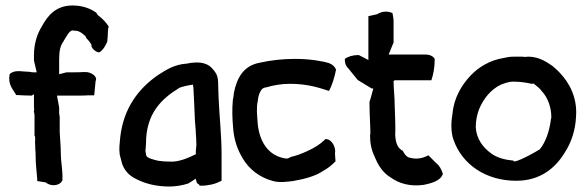

<svg xmlns="http://www.w3.org/2000/svg" viewBox="-20 -667 2141 701"><path d="M15 -393C8 -357 30 -338 39 -320H43C59 -319 78 -318 94 -318H96L104 -323V-280C104 -274 106 -262 103 -259C107 -255 106 -236 106 -230V-172C110 -168 108 -155 108 -147L109 -121V-120C110 -113 110 -106 110 -98C110 -68 114 -40 116 -13V-6L147 -1C162 13 196 14 207 -7L208 -8V-29C207 -56 202 -82 202 -108C202 -133 199 -161 198 -184V-238C198 -244 196 -249 196 -252V-275L188 -318H267C279 -318 289 -318 303 -319H324L329 -371C338 -388 312 -404 293 -404H286C274 -403 263 -403 251 -403H223L196 -396V-452C196 -483 201 -502 212 -516V-517C222 -532 233 -556 245 -556C247 -556 249 -555 250 -555H253C269 -555 280 -546 292 -535L295 -528C303 -520 309 -513 314 -503V-498C318 -487 329 -478 340 -476H343C357 -485 366 -501 372 -516V-521C375 -539 372 -556 377 -570C367 -585 357 -597 337 -612L332 -620L331 -621C310 -636 281 -647 245 -647C184 -647 154 -610 133 -571C116 -544 104 -508 104 -466V-446L114 -403H101C97 -403 91 -404 86 -405H84C61 -405 33 -414 15 -396Z M417 -103C419 -94 421 -89 423 -80C429 -49 451 -25 478 -13C511 4 551 14 599 14C620 14 646 10 667 3L668 2H669C677 -3 685 -8 691 -12V-13L694 -15L699 1C701 3 706 6 707 7L709 11H714C740 11 766 5 784 -5L789 -7V-101C789 -173 781 -242 778 -312L777 -343C776 -382 778 -393 752 -420C727 -445 688 -438 684 -438C676 -438 670 -436 664 -435C617 -432 588 -413 557 -393C487 -345 431 -273 419 -166C417 -146 414 -123 417 -104ZM511 -116C511 -122 513 -132 513 -142C513 -251 567 -305 636 -347C647 -351 668 -356 685 -358V-350H686C687 -340 691 -242 691 -242C691 -225 695 -195 695 -180C696 -165 697 -152 697 -136L695 -117V-104C670 -92 635 -75 601 -77C585 -77 571 -78 558 -80C540 -84 517 -90 514 -99C513 -104 512 -110 511 -116Z M830 -300C827 -267 828 -236 831 -202C834 -156 847 -121 866 -89C889 -50 927 -19 977 -6C1002 1 1030 -4 1050 -6C1096 -14 1133 -25 1158 -42C1180 -54 1192 -65 1205 -78L1203 -106C1208 -130 1190 -159 1171 -159H1167L1165 -156C1147 -139 1128 -127 1101 -115C1084 -107 1066 -100 1046 -95H1044C1037 -91 1031 -88 1026 -88C959 -96 924 -152 920 -227C920 -237 918 -248 918 -258C918 -272 918 -285 921 -297V-298C923 -318 928 -331 936 -341C938 -343 944 -348 952 -348C978 -356 1008 -361 1039 -361C1104 -361 1147 -346 1181 -335C1193 -356 1201 -384 1207 -413C1202 -424 1194 -432 1180 -437C1161 -443 1113 -452 1058 -452C1012 -452 968 -447 928 -438C869 -427 845 -383 834 -328C834 -326 832 -309 830 -301Z M1239 -448C1239 -435 1244 -424 1252 -417L1286 -375L1337 -344H1343C1338 -327 1335 -312 1329 -295V-292C1329 -268 1330 -245 1331 -222C1331 -205 1333 -191 1332 -175H1331V-174C1331 -145 1336 -119 1347 -97C1360 -65 1376 -37 1408 -18C1436 2 1476 15 1526 8H1527C1550 3 1587 -5 1596 -30L1597 -32C1592 -48 1585 -62 1572 -72L1544 -100C1523 -89 1500 -83 1470 -93C1463 -97 1456 -105 1451 -116C1434 -125 1425 -140 1423 -173V-181C1424 -195 1423 -210 1423 -222V-223L1421 -283C1421 -315 1417 -340 1417 -371L1421 -374H1555C1562 -395 1567 -420 1567 -448V-452C1562 -462 1548 -468 1534 -468H1399L1417 -512V-588C1417 -598 1415 -609 1413 -619C1398 -627 1375 -627 1357 -615L1325 -608V-448L1290 -466H1288C1269 -466 1251 -461 1239 -452Z M1632 -252C1627 -224 1625 -186 1636 -156C1667 -68 1752 -7 1865 -7C1953 -7 2008 -54 2042 -110C2066 -147 2081 -192 2083 -240C2089 -310 2058 -366 2024 -401C2014 -412 2005 -419 1995 -428H1994C1972 -444 1937 -465 1896 -459C1895 -459 1892 -460 1889 -460H1853C1841 -460 1831 -458 1817 -455C1769 -447 1727 -422 1698 -391C1663 -354 1637 -307 1632 -252ZM1717 -203C1717 -228 1722 -249 1729 -268C1745 -306 1771 -340 1809 -358C1822 -363 1838 -369 1853 -369C1876 -369 1900 -366 1921 -361H1923C1925 -361 1926 -362 1928 -362C1940 -352 1951 -345 1959 -333V-332H1960C1979 -311 1993 -277 1993 -238C1993 -235 1991 -234 1991 -228C1986 -190 1973 -149 1951 -122C1949 -120 1853 -64 1854 -81C1824 -83 1796 -91 1776 -105C1744 -127 1719 -160 1717 -203Z"/></svg>

Font: SolarCharger
Style: 750
Weight: 700
Designer: Mew Too
Foundry: Cannot Into Space Fonts/KineticPlasma Fonts
Version: Version 1.100